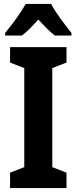

<svg xmlns="http://www.w3.org/2000/svg" viewBox="-20 -953 389 973"><path d="M317 0H31V-78L103 -106V-608L31 -636V-714H317V-636L245 -608V-106L317 -78ZM239 -933Q257 -899 286 -859.5Q315 -820 342 -786V-773H258Q238 -788 217.5 -808.5Q197 -829 174 -854Q151 -828 130.5 -807.5Q110 -787 91 -773H6V-786Q22 -805 42.5 -832Q63 -859 81 -886Q99 -913 110 -933Z"/></svg>

Font: Noto Sans Khmer UI Condensed
Style: Bold
Weight: 700
Width: 3
Designer: Danh Hong and the Monotype Design Team
Foundry: Monotype Imaging Inc.
Version: Version 2.002; ttfautohint (v1.8.4.7-5d5b)